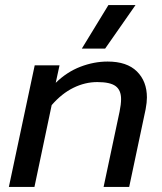

<svg xmlns="http://www.w3.org/2000/svg" viewBox="-20 -738 640 758"><path d="M408 -718H515L395 -546H303ZM117 -480H215L200 -411Q244 -454 297.5 -474.5Q351 -495 405 -495Q481 -495 520.5 -456Q560 -417 560 -353Q560 -334 555 -307L490 0H389L452 -297Q458 -326 458 -347Q458 -382 436.5 -398Q415 -414 364 -414Q316 -414 270 -391.5Q224 -369 184 -323L116 0H15Z"/></svg>

Font: Prompt
Style: Italic
Weight: 400
Italic angle: -12°
Designer: Katatrad Team
Foundry: CadsonDemak
Version: Version 1.001